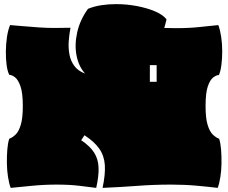

<svg xmlns="http://www.w3.org/2000/svg" viewBox="-20 -897 1109 934"><path d="M32 17Q24 -4 19 -36Q14 -68 13.5 -102.5Q13 -137 15.5 -169Q18 -201 25 -222Q41 -228 56 -242.5Q71 -257 81 -289.5Q91 -322 91 -381Q91 -445 79.5 -477.5Q68 -510 52.5 -521.5Q37 -533 25 -533Q16 -551 12 -582Q8 -613 8.5 -648.5Q9 -684 14 -717.5Q19 -751 29 -775Q57 -773 94.5 -769.5Q132 -766 171.5 -763.5Q211 -761 245 -761Q264 -761 283.5 -761.5Q303 -762 323 -762Q317 -732 314.5 -698.5Q312 -665 317.5 -633.5Q323 -602 341 -577Q359 -552 394 -539Q363 -573 352.5 -626Q342 -679 355.5 -739.5Q369 -800 408 -854Q437 -866 472 -871.5Q507 -877 544 -877Q596 -877 646 -867.5Q696 -858 734.5 -841.5Q773 -825 790 -803Q787 -787 779 -761Q793 -761 807.5 -760.5Q822 -760 838 -760Q900 -760 950.5 -765.5Q1001 -771 1042 -775Q1051 -751 1056 -717.5Q1061 -684 1061 -648Q1061 -612 1057 -581Q1053 -550 1045 -532Q1033 -532 1017.5 -520.5Q1002 -509 991 -477Q980 -445 980 -381Q980 -322 990 -289.5Q1000 -257 1015 -242.5Q1030 -228 1046 -222Q1053 -201 1055.5 -169Q1058 -137 1057.5 -102.5Q1057 -68 1052 -36Q1047 -4 1039 17Q999 12 938.5 6.5Q878 1 813 1Q729 1 650 7Q571 13 479 17Q493 -49 490 -94Q487 -139 463 -173.5Q439 -208 391 -239L375 -215Q418 -186 438 -154.5Q458 -123 459.5 -81.5Q461 -40 448 17Q415 13 367.5 7Q320 1 255 1Q194 1 133.5 7Q73 13 32 17ZM709 -499H742V-580H709Z"/></svg>

Font: Oi
Style: Regular
Weight: 400
Designer: Kostas Bartsokas, Mohamad Dakak
Foundry: Foundry5
Version: Version 4.000